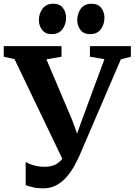

<svg xmlns="http://www.w3.org/2000/svg" viewBox="-39 -989 718 1024"><path d="M191.5 15.5Q160.5 15.5 137.8 10.2Q115 5 98 -1.5V-126Q112 -115 140.8 -107.2Q169.5 -99.5 199.5 -99.5Q226 -99.5 246.8 -107.2Q267.5 -115 283.5 -131Q299.5 -147 311 -172.5L310 -107.5L38.5 -673.5L-19 -686.5V-743H289V-686.5L208.5 -672.5L346 -348.5L395 -213.5L349 -212L398 -349L518 -673.5L440.5 -686.5V-743H659V-686.5L605.5 -672.5L384 -157Q373.5 -134 357.5 -104.5Q341.5 -75 318.5 -47.8Q295.5 -20.5 264 -2.5Q232.5 15.5 191.5 15.5ZM236.5 -807Q203 -807 185.8 -829.2Q168.5 -851.5 168.5 -881.5Q168.5 -917 188 -943Q207.5 -969 245 -969H246Q279.5 -969 296.5 -946.8Q313.5 -924.5 313.5 -894.5Q313.5 -859.5 294.2 -833.2Q275 -807 237.5 -807ZM440.5 -807Q407.5 -807 390.2 -829.2Q373 -851.5 373 -881.5Q373 -917 392.2 -943Q411.5 -969 449 -969H450Q483.5 -969 500.8 -946.8Q518 -924.5 518 -894.5Q518 -859.5 498.8 -833.2Q479.5 -807 441.5 -807Z"/></svg>

Font: Merriweather 36pt
Style: Bold
Weight: 700
Designer: Eben Sorkin
Foundry: Eben Sorkin
Version: Version 2.100